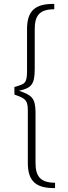

<svg xmlns="http://www.w3.org/2000/svg" viewBox="-20 -788 343 973"><path d="M255 -768C155 -770 117 -730 117 -640V-429C117 -363 105 -363 53 -347V-309C101 -291 121 -286 121 -231V37C121 127 159 167 259 165V138C182 138 160 103 160 36V-220C159 -290 142 -306 76 -328C139 -342 156 -359 156 -440V-639C156 -707 178 -741 255 -741Z"/></svg>

Font: Exo 2 Extra Light
Style: Regular
Weight: 250
Designer: Natanael Gama
Version: Version 1.001;PS 001.001;hotconv 1.0.88;makeotf.lib2.5.64775